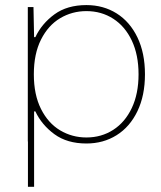

<svg xmlns="http://www.w3.org/2000/svg" viewBox="-20 -549 626 745"><path d="M112.3 -119.6V175.8H88.4V-119.6ZM542.5 -260.7 530.8 -255.9 517.6 -260.7Q517.6 -335.9 491.5 -391.4Q465.3 -446.8 419.4 -476.3Q373.5 -505.9 315.4 -505.9Q259.8 -505.9 213.4 -478.3Q167 -450.7 139.2 -395.5Q111.3 -340.3 111.3 -260.7L100.6 -255.9L87.9 -260.7V-521.5H109.9L112.3 -404.8H117.2Q142.1 -457.5 191.4 -493.4Q240.7 -529.3 315.4 -529.3Q380.9 -529.3 432.4 -497.1Q483.9 -464.8 513.2 -404.1Q542.5 -343.3 542.5 -260.7ZM117.2 -116.7H112.3L109.9 0H87.9V-260.7L100.6 -265.6L111.3 -260.7Q111.3 -181.2 139.2 -126Q167 -70.8 213.4 -43.2Q259.8 -15.6 315.4 -15.6Q373.5 -15.6 419.4 -45.2Q465.3 -74.7 491.5 -130.1Q517.6 -185.5 517.6 -260.7L530.8 -265.6L542.5 -260.7Q542.5 -178.2 513.2 -117.4Q483.9 -56.6 432.4 -24.4Q380.9 7.8 315.4 7.8Q240.7 7.8 191.4 -28.1Q142.1 -64 117.2 -116.7Z"/></svg>

Font: Wand UI Pro
Style: Regular
Weight: 400
Designer: Andreas Faust
Version: Version 1.003;FEAKit 1.0